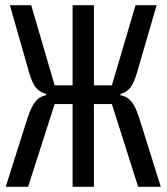

<svg xmlns="http://www.w3.org/2000/svg" viewBox="-20 -718 640 738"><path d="M259 -318H190L88 0H2L86 -265Q94 -289 102 -305Q110 -321 118.5 -330.5Q127 -340 136.5 -345Q146 -350 157 -352V-357Q136 -362 120 -379Q104 -396 92 -439L18 -698H100L190 -390H259V-698H341V-390H410L501 -698H582L507 -440Q494 -396 479 -379Q464 -362 443 -357V-352Q454 -350 464 -345Q474 -340 483 -330Q492 -320 499.5 -304.5Q507 -289 515 -265L598 0H511L410 -318H341V0H259Z"/></svg>

Font: IBM Plex Mono
Style: Regular
Weight: 400
Monospace: yes
Designer: Mike Abbink, Paul van der Laan, Pieter van Rosmalen
Foundry: Bold Monday
Version: Version 2.3